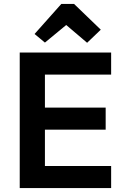

<svg xmlns="http://www.w3.org/2000/svg" viewBox="-20 -963 642 983"><path d="M210 -745 157 -789 294 -943H359L496 -811L426 -744L319 -835ZM81 0V-694H549V-581H210V-412H521V-299H210V-113H549V0Z"/></svg>

Font: Cantarell
Style: Bold
Weight: 700
Designer: Dave Crossland, Nikolaus Waxweiler, Florian Fecher, Jacques Le Bailly, Eben Sorkin, Alexei Vanyashin, Alexios Zavras, Em
Version: Version 0.303